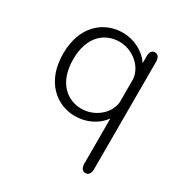

<svg xmlns="http://www.w3.org/2000/svg" viewBox="-167 -620 953 991"><g transform="rotate(30 309.5 -124.0)"><path d="M477 238C495.5 238 506 223.5 506 197V-440.5C506 -467 495.5 -481.5 477 -481.5C461.5 -481.5 451.5 -470.5 449.5 -449.5V-401.5C414.5 -453 352 -486.5 283 -486.5C174 -486.5 69.5 -407 69.5 -239C69.5 -71 174 10.5 283 10.5C351 10.5 413 -21 448 -70.5V197C448 223.5 458.5 238 477 238ZM293 -39C206 -39 129 -103 129 -239C129 -377.5 206 -437.5 293 -437.5C365 -437.5 441 -382.5 448 -305.5V-166.5C439 -90.5 365 -39 293 -39Z"/></g></svg>

Font: RTM Light Light
Style: Regular
Weight: 300
Designer: after Tyler Finck
Foundry: An Endless Supply
Version: Version 1.000;Glyphs 3.2.1 (3258)